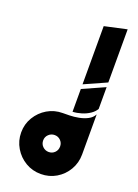

<svg xmlns="http://www.w3.org/2000/svg" viewBox="-151 -864 666 927"><g transform="rotate(20 181.5 -400.0)"><path d="M224 -335V-452L338 -503V-391Q329 -375 310.5 -362.5Q292 -350 269 -343Q246 -336 224 -335ZM224 -476V-775L338 -800V-527ZM338 -157 182 -313Q195 -313 217 -313.5Q239 -314 263 -318.5Q287 -323 307.5 -333.5Q328 -344 338 -363ZM182 0Q139 0 103.5 -21Q68 -42 46.5 -78Q25 -114 25 -157Q25 -200 46.5 -235.5Q68 -271 103.5 -292Q139 -313 182 -313Q225 -313 260.5 -292Q296 -271 317 -235.5Q338 -200 338 -157Q338 -114 317 -78Q296 -42 260.5 -21Q225 0 182 0ZM182 -113Q200 -113 212.5 -125.5Q225 -138 225 -157Q225 -175 212.5 -187.5Q200 -200 182 -200Q164 -200 151 -187.5Q138 -175 138 -157Q138 -138 151 -125.5Q164 -113 182 -113Z"/></g></svg>

Font: Reem Kufi Fun Medium
Style: Regular
Weight: 500
Designer: Khaled Hosny
Version: Version 1.005